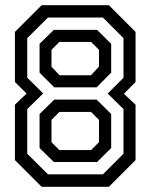

<svg xmlns="http://www.w3.org/2000/svg" viewBox="-20 -720 580 740"><path d="M140.5 0 37.5 -103V-316.5L82.5 -359.5L37.5 -404V-597L140.5 -700H399.5L502.5 -597V-404L457.5 -358.5L502.5 -316.5V-103L399.5 0ZM187.5 -95.5 132.5 -149.5V-280.5L189 -336H352.5L408.5 -280.5V-149.5L354 -95.5ZM165 -48H376.5L456 -127.5V-299.5L395 -359.5L456 -420.5V-573L376.5 -652.5H165L85 -573V-420.5L146.5 -360L85 -299.5V-127.5ZM189 -383.5 132.5 -440V-551L187.5 -605H354L408.5 -551V-440L352.5 -383.5ZM209 -141.5H331L361.5 -172V-258L331 -288.5H209L178.5 -258V-172ZM209.5 -430H330.5L361.5 -463V-528L331 -558.5H209L178.5 -528V-463Z"/></svg>

Font: Tourney Thin Medium
Style: Regular
Weight: 500
Version: Version 1.015